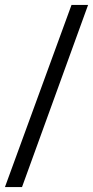

<svg xmlns="http://www.w3.org/2000/svg" viewBox="-25 -747 376 776"><path d="M64 9H-5L264 -727H331Z"/></svg>

Font: Rosario
Style: Regular
Weight: 400
Designer: Hector Gatti
Foundry: Omnibus-Type
Version: Version 1.002